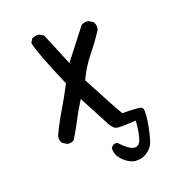

<svg xmlns="http://www.w3.org/2000/svg" viewBox="-84 -495 669 688"><g transform="rotate(-15 250.0 -151.0)"><path d="M279.3 33.7Q270.5 38.1 266.1 46.9Q266.6 71.3 286.1 89.4Q305.7 107.4 330.1 112.8Q333 112.8 336.4 112.8Q339.8 112.8 345 112.3Q350.1 111.8 356.4 110.4Q373.5 105 387.2 91.3Q400.9 77.6 404.8 59.6Q410.6 33.7 413.1 8.1Q415.5 -17.6 415.5 -30.3Q415.5 -43 414.8 -49.3Q414.1 -55.7 412.8 -58.6Q411.6 -61.5 410.2 -63Q406.7 -66.4 400.9 -66.9Q395 -67.4 388.2 -67.4Q367.7 -67.4 335 -64.5Q310.5 -97.7 236.8 -212.9L238.3 -216.8Q254.4 -260.7 280.3 -298.8Q306.2 -336.9 327.1 -376.5Q327.6 -380.9 327.6 -384Q327.6 -387.2 327.1 -390.1Q326.7 -393.1 325.7 -396Q323.7 -401.9 319.8 -406.2L303.2 -414.6Q301.3 -415 297.1 -415Q293 -415 286.9 -413.3Q280.8 -411.6 275.9 -407.7L198.2 -287.1L136.2 -405.8L120.6 -413.6Q118.7 -414.1 114.7 -414.1Q110.8 -414.1 104.7 -412.4Q98.6 -410.6 92.3 -406.7L85 -391.6Q96.7 -351.1 167.5 -220.2Q148.4 -173.3 127.9 -131.6Q107.4 -89.8 92.3 -47.9Q91.3 -43.5 91.3 -40.5Q91.3 -37.6 91.6 -34.2Q91.8 -30.8 93.8 -26.1Q95.7 -21.5 99.1 -17.6L115.7 -9.3Q117.7 -8.8 119.1 -8.8Q132.8 -8.8 141.6 -16.1Q156.7 -46.4 169.4 -77.1Q182.1 -107.9 197.8 -139.6L204.1 -152.3L278.3 -37.1Q290 -21.5 300.8 -19.5Q303.7 -19 308.6 -19Q325.2 -19 374.5 -26.4V-16.6Q374.5 24.4 368.2 45.9Q365.7 54.7 360.8 59.6Q354.5 65.9 345.2 65.9Q339.4 65.9 331.5 63Q312 54.2 290.5 33.7Z"/></g></svg>

Font: NaikaiFont
Style: Light
Weight: 300
Version: Version 1.89